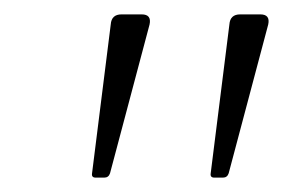

<svg xmlns="http://www.w3.org/2000/svg" viewBox="-20 -706 394 267"><path d="M177 -686Q191 -686 188 -672L133 -465Q131 -459 125 -459H113Q107 -459 108 -465L134 -672Q135 -686 149 -686ZM342 -686Q356 -686 353 -672L298 -465Q296 -459 290 -459H278Q272 -459 273 -465L299 -672Q300 -686 314 -686Z"/></svg>

Font: Young Serif Light
Style: Italic
Weight: 300
Italic angle: -10.979°
Designer: Bastien Sozeau
Foundry: NBR — Bastien Sozeau
Version: Version 5.001